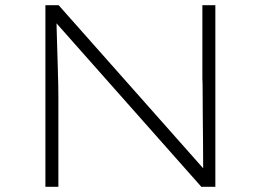

<svg xmlns="http://www.w3.org/2000/svg" viewBox="-20 -720 1005 740"><path d="M155 0V-700H206L775 -58L764 -32Q763 -44 763 -83.5Q763 -123 762.5 -175Q762 -227 761.5 -278Q761 -329 761 -367.5Q761 -406 760 -417V-700H810V0H756L189 -640L197 -668Q197 -655 198 -623.5Q199 -592 200 -551Q201 -510 202.5 -468Q204 -426 204.5 -392.5Q205 -359 205 -344V0Z"/></svg>

Font: Lexend Giga ExtraLight
Style: Regular
Weight: 250
Version: Version 1.007